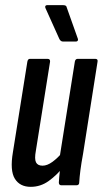

<svg xmlns="http://www.w3.org/2000/svg" viewBox="-20 -718 398 744"><path d="M99 6Q57 6 37.5 -25.5Q18 -57 30 -128L86 -479Q88 -490 96 -490H164Q175 -490 174 -479L119 -134Q113 -102 119.5 -89Q126 -76 145 -76Q163 -76 183.5 -91Q204 -106 224 -130L228 -74Q200 -39 168.5 -16.5Q137 6 99 6ZM218 0Q208 0 208 -11Q209 -30 212 -56Q215 -82 217 -99L212 -114L270 -479Q272 -490 281 -490H349Q360 -490 358 -479L302 -123Q295 -85 291.5 -57.5Q288 -30 287 -11Q287 0 276 0ZM224 -557Q219 -557 215.5 -560Q212 -563 210 -567L156 -687Q154 -692 156 -695Q158 -698 162 -698H225Q231 -698 234.5 -696Q238 -694 239 -688L282 -567Q283 -563 281 -560Q279 -557 274 -557Z"/></svg>

Font: Sofia Sans Extra Condensed SemiBold
Style: Italic
Weight: 600
Italic angle: -9°
Designer: Botio Nikoltchev, Ani Petrova
Foundry: lettersoup
Version: Version 4.101